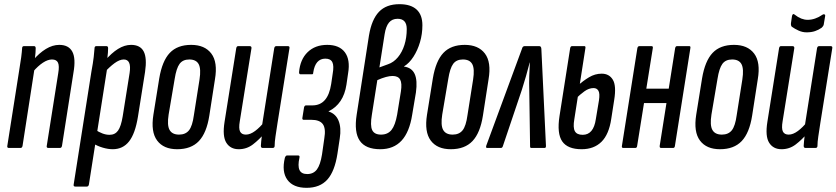

<svg xmlns="http://www.w3.org/2000/svg" viewBox="-20 -709 4008 920"><path d="M212 0Q202 0 204 -10L259 -358Q265 -393 258 -408.5Q251 -424 229 -424Q209 -424 185.5 -408.5Q162 -393 138 -365V-420Q168 -455 200 -474.5Q232 -494 264 -494Q309 -494 326.5 -461.5Q344 -429 332 -361L277 -10Q275 0 267 0ZM23 0Q13 0 15 -10L71 -366Q78 -407 81.5 -434Q85 -461 86 -478Q86 -488 95 -488H143Q151 -488 151 -478Q151 -458 147.5 -431Q144 -404 142 -388L145 -378L88 -10Q86 0 78 0Z M520 6Q498 6 472.5 -1.5Q447 -9 426 -22L437 -87Q454 -76 471 -69.5Q488 -63 505 -63Q531 -63 545.5 -83Q560 -103 568 -152L601 -359Q606 -392 599 -408Q592 -424 573 -424Q553 -424 528.5 -406Q504 -388 478 -359L481 -416Q514 -455 545.5 -474.5Q577 -494 608 -494Q652 -494 668.5 -462.5Q685 -431 675 -364L641 -150Q628 -69 598.5 -31.5Q569 6 520 6ZM341 185Q331 185 333 175L418 -366Q426 -409 429 -435.5Q432 -462 433 -478Q433 -488 442 -488H490Q498 -488 498 -478Q498 -458 494.5 -431.5Q491 -405 489 -388L493 -379L406 175Q404 185 396 185Z M829 6Q764 6 733 -35.5Q702 -77 715 -159L743 -333Q757 -417 793.5 -455.5Q830 -494 896 -494Q961 -494 992.5 -452.5Q1024 -411 1010 -329L983 -155Q970 -72 933 -33Q896 6 829 6ZM838 -64Q869 -64 885.5 -84.5Q902 -105 909 -157L936 -328Q944 -379 932 -401.5Q920 -424 887 -424Q856 -424 840.5 -403Q825 -382 817 -331L788 -160Q780 -109 792.5 -86.5Q805 -64 838 -64Z M1124 6Q1084 6 1064.5 -25Q1045 -56 1056 -125L1112 -478Q1114 -488 1121 -488H1176Q1186 -488 1185 -478L1129 -128Q1123 -93 1130.5 -78.5Q1138 -64 1158 -64Q1179 -64 1202.5 -81.5Q1226 -99 1248 -127L1249 -72Q1222 -40 1192 -17Q1162 6 1124 6ZM1239 0Q1230 0 1230 -10Q1231 -30 1234.5 -57Q1238 -84 1240 -100L1236 -110L1294 -478Q1296 -488 1304 -488H1359Q1369 -488 1367 -478L1310 -121Q1304 -82 1300 -55Q1296 -28 1296 -10Q1296 0 1286 0Z M1449 191Q1385 191 1357 152.5Q1329 114 1345 47Q1349 36 1355 36H1409Q1417 36 1415 46Q1406 86 1415 105.5Q1424 125 1452 125Q1482 125 1498.5 103Q1515 81 1523 31L1534 -46Q1542 -93 1527 -114Q1512 -135 1471 -135H1434Q1431 -135 1429.5 -138Q1428 -141 1429 -145L1437 -195Q1438 -199 1440.5 -201.5Q1443 -204 1446 -204H1477Q1514 -204 1536.5 -229.5Q1559 -255 1567 -307L1574 -355Q1581 -394 1572.5 -411Q1564 -428 1539 -428Q1515 -428 1500.5 -411.5Q1486 -395 1481 -362Q1481 -357 1479.5 -355Q1478 -353 1475 -353H1420Q1413 -353 1413 -363Q1418 -424 1454 -459Q1490 -494 1548 -494Q1606 -494 1632.5 -458.5Q1659 -423 1648 -358L1640 -303Q1633 -257 1611.5 -225Q1590 -193 1555 -176L1554 -175Q1589 -164 1602.5 -130Q1616 -96 1608 -46L1597 27Q1584 112 1548.5 151.5Q1513 191 1449 191Z M1802 6Q1732 6 1704 -34.5Q1676 -75 1689 -159L1748 -539Q1761 -616 1796 -652.5Q1831 -689 1894 -689Q1948 -689 1976 -663.5Q2004 -638 2004 -588Q2004 -546 1992.5 -507Q1981 -468 1961 -437Q1941 -406 1916 -391V-390Q1953 -385 1967 -354.5Q1981 -324 1973 -266L1955 -159Q1942 -76 1904 -35Q1866 6 1802 6ZM1806 -64Q1838 -64 1856 -86.5Q1874 -109 1883 -160L1901 -271Q1907 -310 1897.5 -327.5Q1888 -345 1861 -345Q1833 -345 1788 -325L1762 -160Q1753 -107 1763.5 -85.5Q1774 -64 1806 -64ZM1798 -386 1839 -401Q1866 -410 1886.5 -434.5Q1907 -459 1918 -494Q1929 -529 1929 -570Q1929 -619 1885 -619Q1859 -619 1844 -601Q1829 -583 1823 -545Z M2140 6Q2075 6 2044 -35.5Q2013 -77 2026 -159L2054 -333Q2068 -417 2104.5 -455.5Q2141 -494 2207 -494Q2272 -494 2303.5 -452.5Q2335 -411 2321 -329L2294 -155Q2281 -72 2244 -33Q2207 6 2140 6ZM2149 -64Q2180 -64 2196.5 -84.5Q2213 -105 2220 -157L2247 -328Q2255 -379 2243 -401.5Q2231 -424 2198 -424Q2167 -424 2151.5 -403Q2136 -382 2128 -331L2099 -160Q2091 -109 2103.5 -86.5Q2116 -64 2149 -64Z M2314 0Q2307 0 2310 -11L2481 -475Q2484 -488 2494 -488H2564Q2573 -488 2574 -475L2596 -11Q2597 0 2589 0H2526Q2520 0 2520 -7L2516 -280Q2515 -310 2516 -344Q2517 -378 2519 -409H2518Q2510 -378 2500.5 -344.5Q2491 -311 2481 -280L2389 -7Q2386 0 2380 0Z M2767 6Q2700 6 2674 -31.5Q2648 -69 2661 -153L2712 -478Q2714 -488 2721 -488H2780Q2787 -488 2785 -478L2732 -138Q2725 -98 2734.5 -80.5Q2744 -63 2772 -63Q2824 -63 2835 -138L2850 -228Q2855 -261 2847.5 -274Q2840 -287 2824 -287Q2802 -287 2780.5 -271.5Q2759 -256 2739 -236L2749 -299Q2773 -321 2802 -338.5Q2831 -356 2863 -356Q2899 -356 2916.5 -327Q2934 -298 2923 -230L2909 -140Q2898 -65 2862 -29.5Q2826 6 2767 6Z M3148 0Q3140 0 3141 -10L3215 -478Q3217 -488 3224 -488H3283Q3290 -488 3288 -478L3214 -10Q3213 0 3205 0ZM2967 0Q2958 0 2960 -10L3034 -478Q3036 -488 3044 -488H3102Q3110 -488 3108 -478L3033 -10Q3032 0 3024 0ZM3056 -215 3068 -284H3198L3187 -215Z M3430 6Q3365 6 3334 -35.5Q3303 -77 3316 -159L3344 -333Q3358 -417 3394.5 -455.5Q3431 -494 3497 -494Q3562 -494 3593.5 -452.5Q3625 -411 3611 -329L3584 -155Q3571 -72 3534 -33Q3497 6 3430 6ZM3439 -64Q3470 -64 3486.5 -84.5Q3503 -105 3510 -157L3537 -328Q3545 -379 3533 -401.5Q3521 -424 3488 -424Q3457 -424 3441.5 -403Q3426 -382 3418 -331L3389 -160Q3381 -109 3393.5 -86.5Q3406 -64 3439 -64Z M3725 6Q3685 6 3665.5 -25Q3646 -56 3657 -125L3713 -478Q3715 -488 3722 -488H3777Q3787 -488 3786 -478L3730 -128Q3724 -93 3731.5 -78.5Q3739 -64 3759 -64Q3780 -64 3803.5 -81.5Q3827 -99 3849 -127L3850 -72Q3823 -40 3793 -17Q3763 6 3725 6ZM3840 0Q3831 0 3831 -10Q3832 -30 3835.5 -57Q3839 -84 3841 -100L3837 -110L3895 -478Q3897 -488 3905 -488H3960Q3970 -488 3968 -478L3911 -121Q3905 -82 3901 -55Q3897 -28 3897 -10Q3897 0 3887 0ZM3845 -554Q3825 -554 3806.5 -562.5Q3788 -571 3774 -581Q3769 -586 3770 -598L3775 -632Q3776 -639 3780 -641Q3784 -643 3789 -638Q3804 -626 3819.5 -620Q3835 -614 3850 -614Q3886 -614 3922 -639Q3927 -642 3931 -640Q3935 -638 3934 -633L3927 -591Q3925 -583 3917 -576Q3903 -566 3885.5 -560Q3868 -554 3845 -554Z"/></svg>

Font: Sofia Sans Extra Condensed Medium
Style: Italic
Weight: 500
Italic angle: -9°
Version: Version 4.100